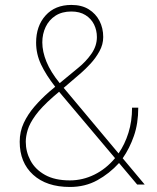

<svg xmlns="http://www.w3.org/2000/svg" viewBox="-20 -741 631 771"><path d="M561 0H530.8L458 -86.4Q419.4 -43.9 370.6 -17.1Q321.8 9.8 260.7 9.8Q167 9.8 113 -39.3Q59.1 -88.4 59.1 -171.9Q59.1 -212.4 75.4 -247.3Q91.8 -282.2 118.4 -313Q145 -343.8 177.2 -372.1L201.7 -392.6Q165 -439.5 145 -481.7Q125 -523.9 125 -569.8Q125 -636.7 163.1 -679Q201.2 -721.2 266.6 -721.2Q308.1 -721.2 336.4 -703.6Q364.7 -686 379.6 -657Q394.5 -627.9 394.5 -592.3Q394.5 -562.5 379.4 -535.2Q364.3 -507.8 343.8 -485.6Q323.2 -463.4 305.7 -448.2L235.8 -388.2L456.1 -125Q481.4 -161.6 495.8 -207.8Q510.3 -253.9 510.3 -308.6H535.2Q535.2 -245.1 517.8 -195.3Q500.5 -145.5 472.7 -105.5ZM149.9 -570.8Q149.9 -533.7 166.7 -492.7Q183.6 -451.7 219.7 -407.2L294.4 -468.8Q325.2 -493.7 347.2 -525.1Q369.1 -556.6 369.1 -592.3Q369.1 -619.1 357.7 -642.6Q346.2 -666 323.2 -680.4Q300.3 -694.8 266.6 -694.8Q229 -694.8 202.9 -678Q176.8 -661.1 163.3 -632.8Q149.9 -604.5 149.9 -570.8ZM260.7 -16.6Q312 -16.6 359.1 -39.8Q406.2 -63 441.9 -106L232.4 -354.5L217.3 -372.6L193.4 -352.1Q146.5 -311 122.8 -278.3Q99.1 -245.6 91.3 -219.5Q83.5 -193.4 83.5 -171.9Q83.5 -131.8 102.5 -96.2Q121.6 -60.5 160.9 -38.6Q200.2 -16.6 260.7 -16.6Z"/></svg>

Font: Robert Sans Thin
Style: Regular
Weight: 100
Designer: Christian Robertson (extended by Adam Twardoch)
Foundry: Google
Version: Version 12.135;April 2, 2019;FontCreator 11.5.0.2425 64-bit;